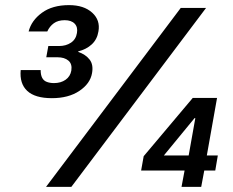

<svg xmlns="http://www.w3.org/2000/svg" viewBox="-20 -731 912 751"><path d="M183 -347Q117 -347 86.5 -375.5Q56 -404 61 -457H139Q139 -438 145 -426.5Q151 -415 163.5 -410.5Q176 -406 191 -406Q218 -406 236.5 -419Q255 -432 259 -455Q263 -481 247.5 -494Q232 -507 205 -507H161L169 -551H211Q238 -551 257.5 -564Q277 -577 281 -602Q285 -625 272 -638.5Q259 -652 233 -652Q207 -652 190.5 -640Q174 -628 165 -608H92Q103 -651 144 -681Q185 -711 250 -711Q308 -711 340.5 -681.5Q373 -652 365 -608Q360 -577 339 -557.5Q318 -538 286 -530V-528Q315 -518 330.5 -498Q346 -478 340 -445Q333 -404 290.5 -375.5Q248 -347 183 -347ZM160 0 687 -700H786L259 0ZM690 0 702 -64H532L542 -120L734 -348H829L789 -123H832L822 -64H779L767 0ZM621 -123H718L744 -269H741Z"/></svg>

Font: DM Sans 36pt Medium
Style: Italic
Weight: 500
Italic angle: -10°
Designer: Colophon Foundry, Jonny Pinhorn
Foundry: Colophon Foundry
Version: Version 4.004;gftools[0.9.30]